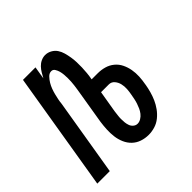

<svg xmlns="http://www.w3.org/2000/svg" viewBox="-149 -656 793 793"><g transform="rotate(-45 247.5 -260.0)"><path d="M288 8Q267 8 248 1.5Q229 -5 215 -18.5Q201 -32 193 -50.5Q185 -69 182.5 -89Q180 -109 181 -130Q182 -151 185 -172L208 -311Q210 -322 211.5 -332.5Q213 -343 214.5 -353.5Q216 -364 216.5 -374.5Q217 -385 217 -395Q217 -405 216 -415.5Q215 -426 212.5 -435.5Q210 -445 204.5 -454Q199 -463 189 -463Q177 -463 167.5 -453Q158 -443 151.5 -432Q145 -421 140.5 -409Q136 -397 133 -385Q130 -373 127.5 -361Q125 -349 124 -337L68 0H-5L81 -520H154L145 -465Q151 -476 157.5 -487Q164 -498 173 -507.5Q182 -517 194 -522.5Q206 -528 218 -528Q233 -528 246.5 -520.5Q260 -513 268 -501Q276 -489 280 -474.5Q284 -460 286.5 -445Q289 -430 289.5 -414.5Q290 -399 289.5 -383.5Q289 -368 287.5 -352.5Q286 -337 283 -321H318Q339 -321 358 -315.5Q377 -310 392 -297.5Q407 -285 415.5 -267.5Q424 -250 427.5 -230.5Q431 -211 430 -190.5Q429 -170 425 -149V-148Q422 -130 417 -112Q412 -94 404.5 -77Q397 -60 385.5 -44Q374 -28 358.5 -15.5Q343 -3 324.5 2.5Q306 8 288 8ZM288 -57Q298 -57 308 -63Q318 -69 325 -78Q332 -87 336.5 -97Q341 -107 344.5 -117.5Q348 -128 350 -138Q352 -148 354 -159Q357 -174 358 -189.5Q359 -205 355.5 -219.5Q352 -234 342.5 -245Q333 -256 318 -256H273L257 -161Q256 -151 254.5 -140.5Q253 -130 253 -119.5Q253 -109 254 -99Q255 -89 258.5 -79.5Q262 -70 270 -63.5Q278 -57 288 -57Z"/></g></svg>

Font: Iosevka
Style: Italic
Weight: 400
Italic angle: -9°
Monospace: yes
Designer: Belleve Invis
Foundry: Belleve Invis
Version: Version 32.5.0; ttfautohint (v1.8.4)